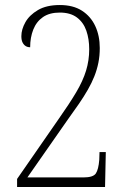

<svg xmlns="http://www.w3.org/2000/svg" viewBox="-20 -744 508 764"><path d="M48 0V-32L213 -270Q256 -331 283 -376.5Q310 -422 322.5 -463Q335 -504 335 -548Q335 -589 323.5 -622Q312 -655 286 -674.5Q260 -694 218 -694Q177 -694 151 -676Q125 -658 112.5 -626.5Q100 -595 100 -556Q90 -556 82.5 -560.5Q75 -565 70 -574.5Q65 -584 65 -600Q65 -627 81 -655.5Q97 -684 131 -704Q165 -724 218 -724Q271 -724 306 -701.5Q341 -679 359 -640.5Q377 -602 377 -553Q377 -522 371.5 -494.5Q366 -467 355.5 -440.5Q345 -414 329.5 -387Q314 -360 294.5 -331.5Q275 -303 251 -270L89 -38H312Q351 -38 361.5 -54Q372 -70 375 -108L376 -139H401L398 0Z"/></svg>

Font: Noto Serif Khmer Condensed ExtraLight
Style: Regular
Weight: 250
Width: 3
Designer: Danh Hong and the Monotype Design Team
Foundry: Monotype Imaging Inc.
Version: Version 2.004